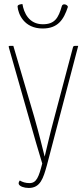

<svg xmlns="http://www.w3.org/2000/svg" viewBox="-20 -927 417 950"><path d="M91 -907C81 -906 66 -904 67 -894C70 -859 98 -786 191 -786C266 -786 295 -829 316 -893C314 -905 290 -912 286 -897C269 -838 251 -807 192 -807C123 -807 98 -864 91 -907ZM367 -700H351C343 -700 342 -697 340 -689L247 -338C226 -261 212 -196 201 -152C190 -196 175 -259 149 -350L46 -700H28C25 -700 23 -699 23 -696C23 -694 24 -691 25 -688C80 -498 161 -206 189 -118C172 -52 161 -21 126 -21C107 -21 91 -26 78 -34C73 -27 71 -21 73 -16C77 -5 99 3 122 3C180 3 194 -45 212 -109Z"/></svg>

Font: Yanone Kaffeesatz Extra Light
Style: Regular
Weight: 200
Designer: Yanone (Cyrillic: Daniel Pouzeot & Huerta Tipografica)
Foundry: Yanone
Version: Version 1.100;PS 001.100;hotconv 1.0.70;makeotf.lib2.5.58329